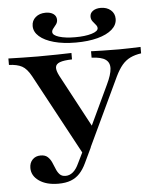

<svg xmlns="http://www.w3.org/2000/svg" viewBox="-61 -808 706 866"><g transform="rotate(-5 292.0 -375.5)"><path d="M299.2 -98.4 92.7 -481.5Q73.4 -516.9 51.6 -528.6Q29.8 -540.3 -7.3 -541.9V-571Q24.2 -570.2 57.3 -569.4Q90.3 -568.5 125 -568.5Q175 -568.5 213.3 -569.4Q251.6 -570.2 278.2 -571V-541.9Q241.1 -541.1 223 -534.3Q204.8 -527.4 203.2 -512.9Q201.6 -498.4 214.5 -473.4L351.6 -216.9L325 -202.4L425 -414.5Q446 -458.1 447.6 -485.5Q449.2 -512.9 429.8 -526.6Q410.5 -540.3 366.9 -541.9V-571Q389.5 -570.2 421.4 -569.4Q453.2 -568.5 495.2 -568.5Q521 -568.5 543.1 -569.4Q565.3 -570.2 591.1 -571V-541.9Q562.9 -537.9 541.9 -527.8Q521 -517.7 504.8 -498.8Q488.7 -479.8 473.4 -448.4L308.1 -98.4ZM168.5 11.3Q114.5 11.3 81.5 -11.7Q48.4 -34.7 48.4 -70.2Q48.4 -93.5 62.5 -108.1Q76.6 -122.6 99.2 -122.6Q119.4 -122.6 130.6 -112.5Q141.9 -102.4 148.8 -87.1Q155.6 -71.8 161.7 -56.5Q167.7 -41.1 177.4 -31Q187.1 -21 204 -21Q221.8 -21 237.1 -33.5Q252.4 -46 264.5 -72.6L303.2 -151.6L328.2 -139.5L295.2 -70.2Q282.3 -42.7 265.3 -24.6Q248.4 -6.5 225 2.4Q201.6 11.3 168.5 11.3ZM302.4 -616.1Q246 -616.1 203.6 -627.8Q161.3 -639.5 137.9 -660.1Q114.5 -680.6 114.5 -707.3Q114.5 -731.5 132.3 -746.8Q150 -762.1 178.2 -762.1Q200 -762.1 213.3 -752.4Q226.6 -742.7 226.6 -725.8Q226.6 -714.5 219.8 -705.2Q212.9 -696 206.5 -688.3Q200 -680.6 200 -672.6Q200 -658.1 228.6 -649.2Q257.3 -640.3 301.6 -640.3Q346.8 -640.3 376.2 -649.2Q405.6 -658.1 405.6 -672.6Q405.6 -680.6 398.8 -688.3Q391.9 -696 385.1 -705.2Q378.2 -714.5 378.2 -726.6Q378.2 -742.7 391.9 -752.4Q405.6 -762.1 427.4 -762.1Q454.8 -762.1 472.6 -746.8Q490.3 -731.5 490.3 -707.3Q490.3 -679.8 466.9 -659.3Q443.5 -638.7 401.2 -627.4Q358.9 -616.1 302.4 -616.1Z"/></g></svg>

Font: Playfair 5pt SemiExpanded Light SemiBold
Style: Regular
Weight: 600
Version: Version 2.001;gftools[0.9.30]